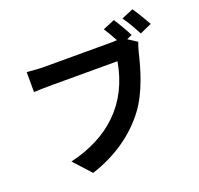

<svg xmlns="http://www.w3.org/2000/svg" viewBox="-148 -992 1252 1208"><g transform="rotate(-20 478.0 -388.5)"><path d="M799 -680C782 -714 750 -770 726 -806L647 -773C665 -746 684 -712 701 -681C684 -679 667 -679 656 -679H213C182 -679 127 -683 99 -686V-552C124 -554 169 -555 213 -555H659C613 -285 435 -123 171 -61L275 53C446 -2 574 -97 660 -211C740 -317 781 -466 803 -559C809 -579 815 -607 824 -625L764 -664ZM780 -797C806 -763 836 -708 857 -669L936 -704C918 -737 883 -795 859 -830Z"/></g></svg>

Font: Kinto Sans
Style: Bold
Weight: 700
Designer: Authors: Ryoko NISHIZUKA  (kana & ideographs); Paul D. Hunt (Latin, Greek & Cyrillic); Wenlong ZHANG  (bopomofo); Sandol
Foundry: Adobe Systems Incorporated, ookami Inc.
Version: Version 0.001